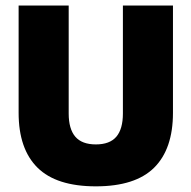

<svg xmlns="http://www.w3.org/2000/svg" viewBox="-20 -659 694 696"><path d="M327.5 16.5Q184.5 16.5 116 -51.2Q47.5 -119 47.5 -250V-639H229V-247.5Q229 -191.5 253 -163.5Q277 -135.5 327.5 -135.5Q378 -135.5 401.8 -163.5Q425.5 -191.5 425.5 -247.5V-639H607V-250Q607 -119 538.8 -51.2Q470.5 16.5 327.5 16.5Z"/></svg>

Font: Anek Bangla ExtraBold
Style: Regular
Weight: 800
Designer: Sulekha Rajkumar (Bangla), Yesha Goshar (Latin)
Foundry: Ek Type
Version: Version 1.003